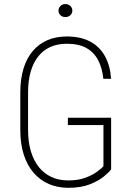

<svg xmlns="http://www.w3.org/2000/svg" viewBox="-20 -897 638 928"><path d="M517.1 -328.1V-78.6Q507.3 -64.9 481.9 -43.9Q456.5 -22.9 414.1 -6.1Q371.6 10.7 310.5 10.7Q258.3 10.7 215.6 -7.8Q172.9 -26.4 142.1 -62.3Q111.3 -98.1 94.7 -150.1Q78.1 -202.1 78.1 -269V-450.2Q78.1 -515.1 93.5 -565.4Q108.9 -615.7 138.4 -650.4Q168 -685.1 209.5 -702.9Q251 -720.7 302.7 -720.7Q368.7 -720.7 414.6 -696.8Q460.4 -672.9 486.3 -627.2Q512.2 -581.5 517.1 -516.1H479.5Q474.1 -568.4 454.3 -606.2Q434.6 -644 397.9 -664.8Q361.3 -685.5 302.7 -685.5Q257.8 -685.5 223.1 -669.9Q188.5 -654.3 164.6 -624Q140.6 -593.8 128.2 -550.3Q115.7 -506.8 115.7 -451.2V-269Q115.7 -210.9 129.2 -165.8Q142.6 -120.6 168 -89.1Q193.4 -57.6 229.2 -41.3Q265.1 -24.9 310.1 -24.9Q357.4 -24.9 392.3 -37.8Q427.2 -50.8 449.2 -67.1Q471.2 -83.5 480 -93.3V-292.5H308.1V-328.1ZM262.7 -845.2Q262.7 -858.9 272.2 -868.2Q281.7 -877.4 295.9 -877.4Q310.5 -877.4 320.1 -868.2Q329.6 -858.9 329.6 -845.2Q329.6 -832.5 320.1 -823.5Q310.5 -814.5 295.9 -814.5Q281.7 -814.5 272.2 -823.5Q262.7 -832.5 262.7 -845.2Z"/></svg>

Font: Roboto Condensed ExtraLight
Style: Regular
Weight: 250
Designer: Christian Robertson
Foundry: Google
Version: Version 3.008; 2023